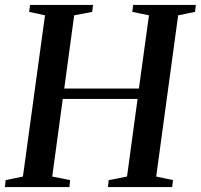

<svg xmlns="http://www.w3.org/2000/svg" viewBox="-23 -763 818 783"><path d="M-3 0 0 -28.5 70.5 -43 160.5 -700.5 96 -714.5 99.5 -743H356.5L353 -714.5L279.5 -700.5L239 -402H543.5L584.5 -700.5L516.5 -714.5L520 -743H775.5L772.5 -714.5L703.5 -700.5L614 -43L682.5 -28.5L679 0H417L420.5 -28.5L495 -43L538 -359.5H233L190 -43L263 -28.5L260 0Z"/></svg>

Font: Merriweather 96pt Medium
Style: Italic
Weight: 500
Italic angle: -7.8°
Version: Version 2.101